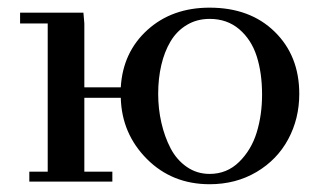

<svg xmlns="http://www.w3.org/2000/svg" viewBox="-20 -472 837 499"><path d="M32.2 -411.1V-439H196.8L199.2 -411.1V-245.1H293.9Q299.3 -336.4 363.3 -394.3Q427.2 -452.1 524.9 -452.1Q629.9 -452.1 693.8 -389.6Q757.8 -327.1 757.8 -228Q757.8 -163.6 729 -110.1Q700.2 -56.6 646.5 -24.9Q592.8 6.8 524.9 6.8Q427.2 6.8 361.8 -58.8Q296.4 -124.5 293.9 -217.8H199.2V-25.9H272V0H56.2V-25.9H104V-411.1ZM391.1 -228Q391.1 -189.5 399.4 -153.1Q407.7 -116.7 423.3 -86.7Q439 -56.6 465.3 -38.3Q491.7 -20 524.9 -20Q569.8 -20 601.6 -51.3Q633.3 -82.5 647.2 -127.9Q661.1 -173.3 661.1 -226.1Q661.1 -282.2 647.2 -325.7Q633.3 -369.1 601.8 -396Q570.3 -422.9 524.9 -422.9Q491.7 -422.9 465.6 -407.2Q439.5 -391.6 423.3 -364.5Q407.2 -337.4 399.2 -302.7Q391.1 -268.1 391.1 -228Z"/></svg>

Font: Dehuti Alt
Style: Bold
Weight: 700
Version: Version 1.2